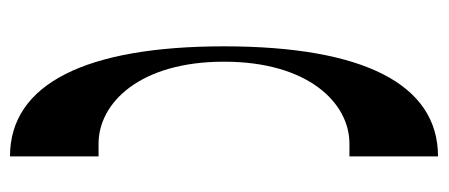

<svg xmlns="http://www.w3.org/2000/svg" viewBox="-270 -470 876 375"><g transform="rotate(-90 167.5 -282.0)"><path d="M75 -527C154 -527 235 -447 235 -282C235 -117 154 -37 75 -37H50V136C192 136 265 -12 265 -282C265 -551 192 -700 50 -700V-527Z"/></g></svg>

Font: Space Cowgirl Black
Style: Regular
Weight: 900
Designer: Valery Marier
Foundry: Valery Marier
Version: Version 1.000;hotconv 1.0.109;makeotfexe 2.5.65596